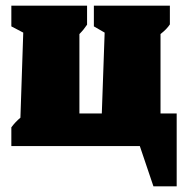

<svg xmlns="http://www.w3.org/2000/svg" viewBox="-20 -515 652 677"><path d="M546 -115H603V142H521L473 0H20V-66Q34 -85 52 -100L62 -400L20 -422V-495H287V-428Q281 -419 274.5 -411Q268 -403 260 -395V-115H339L349 -400L311 -422V-495H579V-429Q568 -412 546 -395Z"/></svg>

Font: Piazzolla Black
Style: Regular
Weight: 900
Designer: Juan Pablo del Peral
Foundry: Huerta Tipografica
Version: Version 1.330